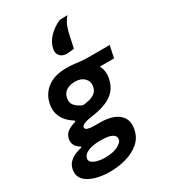

<svg xmlns="http://www.w3.org/2000/svg" viewBox="-261 -911 1081 1227"><g transform="rotate(-30 279.5 -298.0)"><path d="M179 203.5Q137.5 203.5 98.5 195.5Q59.5 187.5 29.8 171.2Q0 155 -14.2 129.2Q-28.5 103.5 -20.5 67.5Q-14 37.5 6.8 19Q27.5 0.5 52.5 -9.2Q77.5 -19 96.5 -22.5V-30.5Q87.5 -35 76 -45Q64.5 -55 57.5 -71.8Q50.5 -88.5 55.5 -112.5Q62.5 -144 88.2 -160.5Q114 -177 145.5 -184.5V-194Q122.5 -207 99.5 -230.2Q76.5 -253.5 64.5 -287.8Q52.5 -322 62 -367.5Q75.5 -432.5 127.5 -471.5Q179.5 -510.5 266 -510.5Q301 -510.5 324 -507.8Q347 -505 368.2 -502.2Q389.5 -499.5 419 -499.5H581.5L562.5 -411.5H457.5Q480 -370.5 470.5 -319Q460.5 -265.5 431 -234.2Q401.5 -203 360.2 -187Q319 -171 273.5 -164Q228.5 -158.5 202.8 -149.8Q177 -141 174.5 -128.5Q172 -113 190 -107.2Q208 -101.5 233.5 -101.5H278Q373 -101.5 418 -61.2Q463 -21 447.5 49Q436 104.5 394.8 138.5Q353.5 172.5 296.2 188Q239 203.5 179 203.5ZM242.5 -251.5Q267 -253.5 291 -259.8Q315 -266 332.8 -279.8Q350.5 -293.5 356 -319Q364.5 -356.5 339.8 -382.2Q315 -408 271.5 -408Q234.5 -408 208.2 -392Q182 -376 175.5 -343Q168.5 -306.5 191.2 -283.8Q214 -261 242.5 -251.5ZM194.5 109.5Q257.5 109.5 291.5 91Q325.5 72.5 329 57Q333 42.5 326.5 29.2Q320 16 296.5 7.8Q273 -0.5 226 -0.5H206.5Q185 0 160.2 5.5Q135.5 11 116.2 23Q97 35 93 55.5Q89 73 103.5 85Q118 97 142.8 103.2Q167.5 109.5 194.5 109.5ZM311.5 -587.5Q279 -591 264.8 -610.8Q250.5 -630.5 256 -658.5Q265 -702.5 299.5 -739Q334 -775.5 385 -798L442.5 -800Q418 -770.5 407 -741Q396 -711.5 388.5 -673Q384 -653 379.8 -632.8Q375.5 -612.5 371 -592.5Z"/></g></svg>

Font: Commissioner SemiBold
Style: Italic
Weight: 600
Italic angle: -12°
Designer: Kostas Bartsokas
Foundry: Kostas Bartsokas
Version: Version 1.000; ttfautohint (v1.8.3)